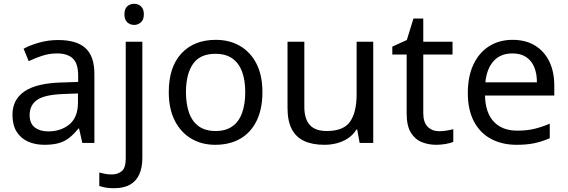

<svg xmlns="http://www.w3.org/2000/svg" viewBox="-20 -757 3007 1017"><path d="M288 -545Q386 -545 433 -502Q480 -459 480 -365V0H416L399 -76H395Q372 -47 347.5 -27.5Q323 -8 291.5 1Q260 10 215 10Q167 10 128.5 -7Q90 -24 68 -59.5Q46 -95 46 -149Q46 -229 109 -272.5Q172 -316 303 -320L394 -323V-355Q394 -422 365 -448Q336 -474 283 -474Q241 -474 203 -461.5Q165 -449 132 -433L105 -499Q140 -518 188 -531.5Q236 -545 288 -545ZM314 -259Q214 -255 175.5 -227Q137 -199 137 -148Q137 -103 164.5 -82Q192 -61 235 -61Q303 -61 348 -98.5Q393 -136 393 -214V-262Z M583 240Q558 240 539 236.5Q520 233 506 228V157Q521 161 537 164Q553 167 572 167Q604 167 625 149.5Q646 132 646 83V-536H734V80Q734 130 718 166Q702 202 669 221Q636 240 583 240ZM639 -681Q639 -710 654 -723.5Q669 -737 691 -737Q711 -737 726.5 -723.5Q742 -710 742 -681Q742 -653 726.5 -639Q711 -625 691 -625Q669 -625 654 -639Q639 -653 639 -681Z M1370 -269Q1370 -180 1339.5 -117.5Q1309 -55 1253 -22.5Q1197 10 1120 10Q1049 10 993.5 -22.5Q938 -55 906 -117.5Q874 -180 874 -269Q874 -402 941 -474Q1008 -546 1123 -546Q1196 -546 1251.5 -513.5Q1307 -481 1338.5 -419.5Q1370 -358 1370 -269ZM965 -269Q965 -206 981.5 -159.5Q998 -113 1033 -88Q1068 -63 1122 -63Q1176 -63 1211 -88Q1246 -113 1262.5 -159.5Q1279 -206 1279 -269Q1279 -333 1262 -378Q1245 -423 1210.5 -447.5Q1176 -472 1121 -472Q1039 -472 1002 -418Q965 -364 965 -269Z M1957 -536V0H1885L1872 -71H1868Q1851 -43 1824 -25Q1797 -7 1765 1.5Q1733 10 1698 10Q1634 10 1590.5 -10.5Q1547 -31 1525 -74Q1503 -117 1503 -185V-536H1592V-191Q1592 -127 1621 -95Q1650 -63 1711 -63Q1800 -63 1834.5 -113Q1869 -163 1869 -257V-536Z M2306 -62Q2326 -62 2347 -65.5Q2368 -69 2381 -73V-6Q2367 1 2341 5.5Q2315 10 2291 10Q2249 10 2213.5 -4.5Q2178 -19 2156 -55Q2134 -91 2134 -156V-468H2058V-510L2135 -545L2170 -659H2222V-536H2377V-468H2222V-158Q2222 -109 2245.5 -85.5Q2269 -62 2306 -62Z M2695 -546Q2764 -546 2813.5 -516Q2863 -486 2889.5 -431.5Q2916 -377 2916 -304V-251H2549Q2551 -160 2595.5 -112.5Q2640 -65 2720 -65Q2771 -65 2810.5 -74.5Q2850 -84 2892 -102V-25Q2851 -7 2811 1.5Q2771 10 2716 10Q2640 10 2581.5 -21Q2523 -52 2490.5 -113.5Q2458 -175 2458 -264Q2458 -352 2487.5 -415Q2517 -478 2570.5 -512Q2624 -546 2695 -546ZM2694 -474Q2631 -474 2594.5 -433.5Q2558 -393 2551 -321H2824Q2824 -367 2810 -401Q2796 -435 2767.5 -454.5Q2739 -474 2694 -474Z"/></svg>

Font: malayalam115
Style: Regular
Weight: 400
Designer: Jelle Bosma - Monotype Design Team
Foundry: Monotype Imaging Inc.
Version: Version 2.103